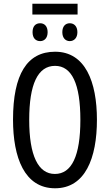

<svg xmlns="http://www.w3.org/2000/svg" viewBox="-20 -1002 590 1032"><path d="M397 -982H154V-924H397ZM196 -877C172 -877 155 -862 155 -829C155 -797 172 -781 196 -781C218 -781 236 -797 236 -829C236 -862 218 -877 196 -877ZM355 -877C333 -877 315 -862 315 -829C315 -797 333 -781 355 -781C377 -781 396 -797 396 -829C396 -862 377 -877 355 -877ZM501 -358C501 -563 438 -724 276 -724C126 -724 50 -603 50 -359C50 -156 111 10 276 10C438 10 501 -152 501 -358ZM137 -358C137 -549 183 -648 276 -648C366 -648 412 -551 412 -358C412 -163 365 -67 275 -67C185 -67 137 -166 137 -358Z"/></svg>

Font: Noto Sans UI Condensed
Style: Regular
Weight: 400
Width: 3
Designer: Monotype Design Team
Foundry: Monotype Imaging Inc.
Version: Version 1.901